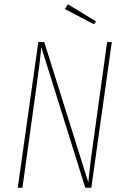

<svg xmlns="http://www.w3.org/2000/svg" viewBox="-20 -878 584 898"><path d="M297.9 -857.9 429.2 -777.8 419.9 -764.2 283.2 -835.9ZM502.9 -681.2 407.2 0H378.9L172.9 -658.2Q168.5 -598.6 150.9 -476.1L85 0H63L159.2 -681.2H187L393.1 -24.9Q400.4 -106 415 -205.1L481 -681.2Z"/></svg>

Font: Fira Sans Compressed Thin
Style: Italic
Weight: 100
Width: 3
Italic angle: -8°
Designer: Carrois Corporate & Edenspiekermann AG
Foundry: Carrois Corporate GbR & Edenspiekermann AG
Version: Version 4.203;PS 004.203;hotconv 1.0.88;makeotf.lib2.5.64775